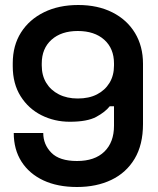

<svg xmlns="http://www.w3.org/2000/svg" viewBox="-20 -734 633 768"><path d="M35 -202H153Q153 -156 185.5 -123Q218 -90 288 -90Q359 -90 397.5 -127.5Q436 -165 436 -231V-309H419Q401 -286 365 -266.5Q329 -247 259 -247Q198 -247 146 -273Q94 -299 62.5 -349Q31 -399 31 -469V-481Q31 -552 64 -604Q97 -656 156 -685Q215 -714 293 -714Q371 -714 429.5 -684.5Q488 -655 520 -602Q552 -549 552 -479V-238Q552 -155 518.5 -99Q485 -43 425.5 -14.5Q366 14 288 14Q210 14 153.5 -12.5Q97 -39 66 -87.5Q35 -136 35 -202ZM436 -472V-480Q436 -540 397 -575Q358 -610 291 -610Q225 -610 186 -575Q147 -540 147 -480V-472Q147 -432 165 -402.5Q183 -373 215.5 -356.5Q248 -340 291 -340Q336 -340 368 -356.5Q400 -373 418 -402.5Q436 -432 436 -472Z"/></svg>

Font: Space Grotesk Frontify SemiBold
Style: Regular
Weight: 600
Designer: Florian Karsten
Version: Version 2.000